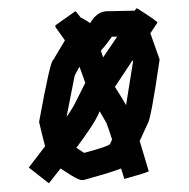

<svg xmlns="http://www.w3.org/2000/svg" viewBox="-20 -615 441 449"><path d="M294.9 -590.1Q318.4 -590.1 330.4 -540.6L353.3 -475.8Q333 -336.2 325.4 -326L282.2 -232.1Q282.2 -223.2 175.5 -194H170.5Q159 -194 96.8 -238.4Q90.5 -248 71.4 -329.8Q97.8 -474.6 104.4 -474.6L164.1 -574.9H165.4Q170.1 -574.9 190.8 -560.9Q207 -588.8 231.4 -588.8H236.5ZM241.6 -529.2Q223.2 -502.8 206 -486L189.5 -498.7Q154 -440.6 154 -435.2L133.6 -331.1Q145.7 -274 151.4 -274L176.8 -257.5Q237.8 -273.7 237.8 -279.1Q274.6 -360.6 274.6 -367.9L291.1 -470.8L270.8 -529.2ZM298.7 -595.2H301.2Q348.2 -565.3 348.2 -562.2L249.2 -412.4V-411.1Q293 -343.5 294.9 -321Q298.7 -314 327.9 -214.3Q317.1 -209.2 270.8 -196.5Q237.8 -305.4 228.9 -327.3L213.6 -354H212.4Q203.8 -323.5 94.3 -186.4L47.3 -223.2Q144.8 -348.6 156.5 -375.5L179.4 -421.2Q151.7 -502.8 137.5 -512.7L109.5 -552V-555.8L156.5 -588.8Q163.2 -583.4 208.6 -517.7L221.2 -480.9Z"/></svg>

Font: ww_drahtTSB
Style: Regular
Weight: 400
Designer: Dr. Wolfgang Wiebecke
Version: Version 1.06 May 21, 2010, initial release